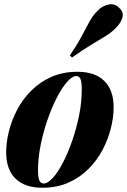

<svg xmlns="http://www.w3.org/2000/svg" viewBox="-20 -870 598 904"><path d="M340 -512Q320 -512 295.5 -484Q271 -456 247 -409Q223 -362 203 -304Q183 -246 171 -185Q159 -124 159 -68Q159 -34 165.5 -20Q172 -6 186 -6Q205 -6 229 -32.5Q253 -59 276.5 -104.5Q300 -150 320 -207.5Q340 -265 352.5 -327Q365 -389 365 -448Q365 -488 358 -500Q351 -512 340 -512ZM9 -153Q9 -200 22 -252Q35 -304 61 -353.5Q87 -403 127.5 -443.5Q168 -484 222 -508Q276 -532 345 -532Q427 -532 471 -489Q515 -446 515 -365Q515 -318 502 -266Q489 -214 463 -164.5Q437 -115 396.5 -74.5Q356 -34 302 -10Q248 14 179 14Q97 14 53 -29Q9 -72 9 -153ZM309 -609Q345 -662 365.5 -701.5Q386 -741 402.5 -770.5Q419 -800 442 -822Q461 -842 490.5 -848.5Q520 -855 542 -832Q563 -813 556.5 -788Q550 -763 526 -739Q506 -718 477 -700Q448 -682 408.5 -658.5Q369 -635 319 -599Z"/></svg>

Font: Playfair Display ExtraBold
Style: Italic
Weight: 800
Italic angle: -14°
Designer: Claus Eggers Sørensen
Foundry: Claus Eggers Sørensen
Version: Version 1.203